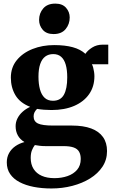

<svg xmlns="http://www.w3.org/2000/svg" viewBox="-20 -808 644 1088"><path d="M271.5 260Q217 260 171 251Q125 242 90.8 224Q56.5 206 37.5 178.2Q18.5 150.5 18.5 112Q18.5 82.5 31.5 59.2Q44.5 36 67.2 20.2Q90 4.5 118.5 -3Q93 -18.5 80.8 -41.2Q68.5 -64 68.5 -93Q68.5 -116 78.8 -136.8Q89 -157.5 107.5 -174.2Q126 -191 151 -202.5Q93 -225 67.2 -268.8Q41.5 -312.5 41.5 -368Q41.5 -426 75.2 -467.2Q109 -508.5 164.8 -530.5Q220.5 -552.5 287 -552.5Q348.5 -552.5 392.2 -540.5Q436 -528.5 464 -503Q476 -522 502 -538.5Q528 -555 562 -555H593.5V-444H500.5Q505 -437 508 -425.2Q511 -413.5 513 -400.8Q515 -388 515 -376Q515 -317.5 485 -274.5Q455 -231.5 400.5 -208Q346 -184.5 272 -184.5Q250.5 -184.5 228.8 -186.2Q207 -188 190 -191Q181 -182 175.8 -172Q170.5 -162 170.5 -148.5Q170.5 -120 195.2 -108.2Q220 -96.5 280.5 -96.5H387.5Q452.5 -96.5 496.8 -80Q541 -63.5 563.8 -31.2Q586.5 1 586.5 48Q586.5 97.5 560.8 136.5Q535 175.5 490.8 203Q446.5 230.5 390 245.2Q333.5 260 271.5 260ZM288.5 201.5Q328.5 201.5 362.5 189.8Q396.5 178 417 154Q437.5 130 437.5 93Q437.5 68 428.2 51.8Q419 35.5 397.8 27.8Q376.5 20 340.5 20H238.5Q221 20 205.5 18.2Q190 16.5 177.5 14Q168 26 161 43.5Q154 61 154 87Q154 123.5 170.2 149.2Q186.5 175 216.5 188.2Q246.5 201.5 288.5 201.5ZM280 -237Q323 -237 342 -271Q361 -305 361 -369.5Q361 -412 352.5 -441.5Q344 -471 326.5 -486.2Q309 -501.5 282 -501.5Q255 -501.5 236.2 -487.5Q217.5 -473.5 207.8 -445Q198 -416.5 198 -373.5Q198 -332.5 206.5 -301.5Q215 -270.5 233 -253.8Q251 -237 280 -237ZM283 -615Q243 -615 222.2 -639.2Q201.5 -663.5 201.5 -695Q201.5 -733 225 -760.2Q248.5 -787.5 293 -787.5H294Q333.5 -787.5 354.2 -764Q375 -740.5 375 -709Q375 -671 351.8 -643Q328.5 -615 284 -615Z"/></svg>

Font: Merriweather 60pt ExtraBold
Style: Regular
Weight: 800
Version: Version 2.100